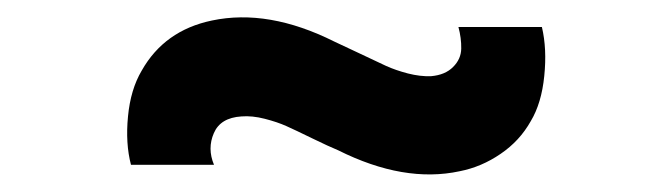

<svg xmlns="http://www.w3.org/2000/svg" viewBox="-20 -438 767 219"><path d="M598.1 -407.2Q604 -382.3 600.8 -351.3Q597.7 -320.3 585.4 -299.8Q572.8 -277.3 551 -262.5Q529.3 -247.6 504.4 -242.7Q440.9 -229 365.7 -266.6Q355 -271 335.9 -280.3Q316.9 -289.6 306.6 -294.2Q296.4 -298.8 282 -302.5Q267.6 -306.2 255.4 -305.2Q231.4 -303.7 223.9 -286.1Q216.3 -268.6 224.1 -250H129.4Q123 -274.4 126 -305.2Q128.9 -335.9 141.6 -357.4Q167.5 -403.3 221.7 -414.6Q286.1 -428.2 361.3 -390.6Q372.1 -385.7 390.9 -376.7Q409.7 -367.7 420.4 -362.8Q431.2 -357.9 445.3 -354.2Q459.5 -350.6 471.7 -351.1Q487.8 -352.5 496.8 -361.6Q505.9 -370.6 506.1 -382.6Q506.3 -394.5 502.9 -407.2Z"/></svg>

Font: Manrope3 Semibold
Style: Regular
Weight: 600
Width: 4
Designer: Mikhail Sharanda
Foundry: Mikhail Sharanda
Version: Version 3.000;PS 003.000;hotconv 1.0.88;makeotf.lib2.5.64775